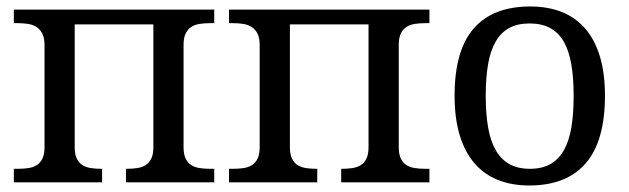

<svg xmlns="http://www.w3.org/2000/svg" viewBox="-20 -566 1953 596"><path d="M645 -536.1V-494.1H631.8Q615.2 -494.1 600.3 -491.9Q585.4 -489.7 574.2 -482.7Q563 -475.6 556.4 -462.2Q549.8 -448.7 549.8 -426.8V-108.9Q549.8 -86.9 556.4 -73.5Q563 -60.1 574.2 -53.2Q585.4 -46.4 600.3 -44.2Q615.2 -42 631.8 -42H645V0H371.1V-42H374Q390.6 -42 405.5 -44.2Q420.4 -46.4 431.6 -53.2Q442.9 -60.1 449.5 -73.5Q456.1 -86.9 456.1 -108.9V-490.2H211.9V-108.9Q211.9 -86.9 218.5 -73.5Q225.1 -60.1 236.3 -53.2Q247.6 -46.4 262.5 -44.2Q277.3 -42 293.9 -42H296.9V0H22.9V-42H36.1Q52.7 -42 67.6 -44.2Q82.5 -46.4 93.8 -53.2Q105 -60.1 111.6 -73.5Q118.2 -86.9 118.2 -108.9V-425.8Q118.2 -447.8 111.6 -461.2Q105 -474.6 93.8 -481.9Q82.5 -489.3 67.6 -491.7Q52.7 -494.1 36.1 -494.1H22.9V-536.1Z M1313 -536.1V-494.1H1299.8Q1283.2 -494.1 1268.3 -491.9Q1253.4 -489.7 1242.2 -482.7Q1231 -475.6 1224.4 -462.2Q1217.8 -448.7 1217.8 -426.8V-108.9Q1217.8 -86.9 1224.4 -73.5Q1231 -60.1 1242.2 -53.2Q1253.4 -46.4 1268.3 -44.2Q1283.2 -42 1299.8 -42H1313V0H1039.1V-42H1042Q1058.6 -42 1073.5 -44.2Q1088.4 -46.4 1099.6 -53.2Q1110.8 -60.1 1117.4 -73.5Q1124 -86.9 1124 -108.9V-490.2H879.9V-108.9Q879.9 -86.9 886.5 -73.5Q893.1 -60.1 904.3 -53.2Q915.5 -46.4 930.4 -44.2Q945.3 -42 961.9 -42H964.8V0H690.9V-42H704.1Q720.7 -42 735.6 -44.2Q750.5 -46.4 761.7 -53.2Q772.9 -60.1 779.5 -73.5Q786.1 -86.9 786.1 -108.9V-425.8Q786.1 -447.8 779.5 -461.2Q772.9 -474.6 761.7 -481.9Q750.5 -489.3 735.6 -491.7Q720.7 -494.1 704.1 -494.1H690.9V-536.1Z M1857.9 -269Q1857.9 -127.9 1798.1 -59.1Q1738.3 9.8 1623 9.8Q1568.8 9.8 1525.9 -7.3Q1482.9 -24.4 1452.9 -59.1Q1422.9 -93.8 1407 -146.2Q1391.1 -198.7 1391.1 -269Q1391.1 -409.2 1450.4 -477.5Q1509.8 -545.9 1626 -545.9Q1680.2 -545.9 1723.1 -529.1Q1766.1 -512.2 1796.1 -477.8Q1826.2 -443.4 1842 -391.4Q1857.9 -339.4 1857.9 -269ZM1487.8 -269Q1487.8 -213.4 1495.1 -170.9Q1502.4 -128.4 1518.8 -99.9Q1535.2 -71.3 1561.3 -56.6Q1587.4 -42 1625 -42Q1662.6 -42 1688.5 -56.6Q1714.4 -71.3 1730.5 -99.9Q1746.6 -128.4 1753.7 -170.9Q1760.7 -213.4 1760.7 -269Q1760.7 -324.7 1753.4 -366.7Q1746.1 -408.7 1730 -436.8Q1713.9 -464.8 1687.7 -479Q1661.6 -493.2 1624 -493.2Q1586.4 -493.2 1560.5 -479Q1534.7 -464.8 1518.6 -436.8Q1502.4 -408.7 1495.1 -366.7Q1487.8 -324.7 1487.8 -269Z"/></svg>

Font: Droid-TTFautohint Serif
Style: Regular
Weight: 400
Foundry: Ascender Corporation
Version: Version 1.00; ttfautohint (v1.00rc1.4-1a1c-dirty) -l 8 -r 50